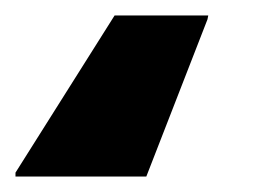

<svg xmlns="http://www.w3.org/2000/svg" viewBox="-114 -38 339 248"><path d="M-94 190V185L34 -18H155L154 -13L75 190Z"/></svg>

Font: Saira ExtraBold
Style: Italic
Weight: 800
Italic angle: -12°
Designer: Hector Gatti with collaboration of the Omnibus-Type team
Foundry: Omnibus-Type
Version: Version 1.100; ttfautohint (v1.8.3)